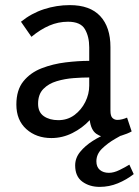

<svg xmlns="http://www.w3.org/2000/svg" viewBox="-20 -529 543 751"><path d="M253 -509Q332 -509 372 -466Q412 -423 412 -345V-96Q412 -75 420 -67.5Q428 -60 439 -60Q448 -60 458 -62.5Q468 -65 477 -69L495 -15Q479 -6 454.5 1.5Q430 9 404 9Q378 9 357 -5.5Q336 -20 331 -59Q302 -28 263 -8.5Q224 11 181 11Q122 11 83 -24Q44 -59 44 -120Q44 -177 71.5 -211Q99 -245 143 -262Q187 -279 236.5 -285Q286 -291 329 -291V-344Q329 -386 312 -415Q295 -444 246 -444Q208 -444 173 -429Q138 -414 103 -385L62 -444Q103 -477 152 -493Q201 -509 253 -509ZM329 -226Q302 -226 268 -223.5Q234 -221 202 -211.5Q170 -202 149.5 -181Q129 -160 129 -123Q129 -90 151.5 -74.5Q174 -59 208 -59Q244 -59 271 -79Q298 -99 313.5 -130Q329 -161 329 -194ZM503 152Q475 174 441 188Q407 202 370 202Q330 202 302 181.5Q274 161 274 118Q274 89 293.5 65Q313 41 343 22Q373 3 404.5 -9Q436 -21 460 -25L480 -14Q460 -3 430.5 14Q401 31 379 52.5Q357 74 357 102Q357 124 370.5 135.5Q384 147 406 147Q425 147 447.5 136Q470 125 486 115Z"/></svg>

Font: Rosario Light
Style: Regular
Weight: 300
Designer: Hector Gatti
Foundry: Omnibus Type
Version: Version 1.101; ttfautohint (v1.8.1.43-b0c9)